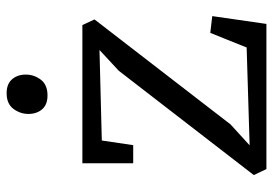

<svg xmlns="http://www.w3.org/2000/svg" viewBox="-142 -680 822 578"><g transform="rotate(-90 269.0 -391.0)"><path d="M407.5 -502.5 135 -495.5 121 -401H66.5V-554H482.5L499.5 -517.5L183.5 -108L120.5 -50.5L415 -59.5L459 -169L509.5 -163L486 0H49L31 -38L345 -444.5ZM270 -659Q243 -659 229 -675.2Q215 -691.5 215 -716.5Q215 -741 230.2 -761.5Q245.5 -782 277 -782H278Q305.5 -782 319.5 -765.5Q333.5 -749 333.5 -724.5Q333.5 -699.5 318.2 -679.2Q303 -659 271 -659Z"/></g></svg>

Font: Merriweather 20pt Light
Style: Regular
Weight: 300
Version: Version 2.100